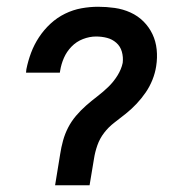

<svg xmlns="http://www.w3.org/2000/svg" viewBox="-20 -548 540 568"><path d="M143 0 158 -92Q161 -112 166.5 -132Q172 -152 181.5 -170.5Q191 -189 205 -205.5Q219 -222 235 -236Q251 -250 268 -263Q285 -276 300.5 -291Q316 -306 327.5 -324.5Q339 -343 343 -362Q345 -379 340.5 -395Q336 -411 324 -421.5Q312 -432 296.5 -436Q281 -440 264 -440Q245 -440 225.5 -432.5Q206 -425 191.5 -410Q177 -395 169 -376.5Q161 -358 158 -339L157 -333H57L58 -343Q63 -368 72 -392Q81 -416 95.5 -438Q110 -460 129.5 -478Q149 -496 172.5 -507.5Q196 -519 221 -523.5Q246 -528 270 -528Q295 -528 319.5 -524.5Q344 -521 366 -511Q388 -501 404.5 -484.5Q421 -468 431 -447Q441 -426 443.5 -401.5Q446 -377 442 -352Q439 -332 431 -312Q423 -292 411 -274.5Q399 -257 384 -241Q369 -225 352 -211.5Q335 -198 318 -185Q301 -172 288 -155Q275 -138 268 -118Q261 -98 258 -78L245 0Z"/></svg>

Font: Iosevka Semibold Oblique
Style: Regular
Weight: 600
Italic angle: -9°
Monospace: yes
Designer: Belleve Invis
Foundry: Belleve Invis
Version: Version 32.5.0; ttfautohint (v1.8.4)